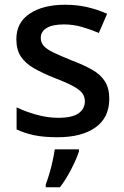

<svg xmlns="http://www.w3.org/2000/svg" viewBox="-20 -569 524 810"><path d="M441 -152Q441 -73 383 -31.5Q325 10 222 10Q165 10 124.5 1.5Q84 -7 50 -23V-116Q85 -99 132.5 -85.5Q180 -72 225 -72Q285 -72 311.5 -91Q338 -110 338 -142Q338 -160 328 -174.5Q318 -189 290.5 -204.5Q263 -220 210 -240Q158 -261 122.5 -281.5Q87 -302 68 -330.5Q49 -359 49 -404Q49 -474 105.5 -511.5Q162 -549 255 -549Q304 -549 347.5 -539Q391 -529 432 -511L397 -430Q362 -445 325 -455.5Q288 -466 250 -466Q202 -466 177 -451Q152 -436 152 -409Q152 -390 164 -376Q176 -362 204.5 -348Q233 -334 283 -314Q333 -295 368.5 -275Q404 -255 422.5 -226Q441 -197 441 -152ZM313 70Q304 99 281.5 143Q259 187 233 221H173V209Q180 191 188 164.5Q196 138 202 110Q208 82 211 61H313Z"/></svg>

Font: Noto Sans Telugu Medium
Style: Regular
Weight: 500
Designer: Jelle Bosma - Monotype Design Team
Foundry: Monotype Imaging Inc.
Version: Version 2.005; ttfautohint (v1.8.4.7-5d5b)